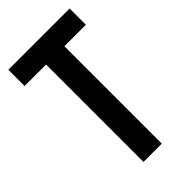

<svg xmlns="http://www.w3.org/2000/svg" viewBox="-220 -783 853 853"><g transform="rotate(-45 206.0 -357.0)"><path d="M263 0V-612H398V-714H13V-612H148V0Z"/></g></svg>

Font: Noto Sans Sinhala UI ExtraCondensed SemiBold
Style: Regular
Weight: 600
Width: 2
Designer: Jelle Bosma - Monotype Design Team
Foundry: Monotype Imaging Inc.
Version: Version 2.006